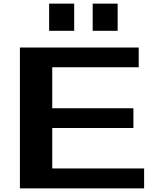

<svg xmlns="http://www.w3.org/2000/svg" viewBox="-20 -1039 855 1059"><path d="M251 -869.1V-1019H389.2V-869.1ZM491.2 -869.1V-1019H628.9V-869.1ZM89.8 0V-776.9H745.1V-668H268.1V-441.9H715.8V-333H268.1V-109.9H774.9V0Z"/></svg>

Font: Sporting Grotesque
Style: Bold
Weight: 700
Designer: Lucas LE BIHAN
Foundry: Lucas LE BIHAN
Version: Version 2.002;PS 2.2;hotconv 1.0.88;makeotf.lib2.5.647800